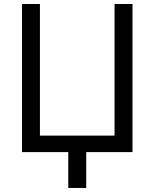

<svg xmlns="http://www.w3.org/2000/svg" viewBox="-20 -747 759 943"><path d="M88.1 0V-727.3H176.1V-81H542.6V-727.3H630.7V0H403.4V176.1H315.3V0Z"/></svg>

Font: Inter Zeller
Style: Regular
Weight: 400
Designer: Rasmus Andersson; Joe Bland
Foundry: zeller
Version: Version 3.015;git-dec3a8cb1